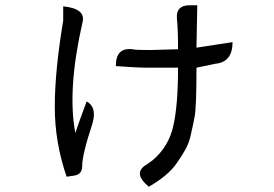

<svg xmlns="http://www.w3.org/2000/svg" viewBox="-20 -619 1040 729"><path d="M729 -599 726 -438 863 -459Q863 -383 798 -377L726 -362Q726 -212 719 -176Q712 -140 704 -105Q696 -71 682 -48Q669 -25 650 2Q618 48 545 90Q481 37 538 5L560 -11Q621 -63 638 -141Q656 -219 656 -362Q592 -362 545 -362Q498 -362 420 -368Q419 -440 484 -432Q490 -429 548 -429L656 -432Q656 -508 652 -545Q646 -599 700 -599ZM309 -234Q349 -212 331 -150Q292 -32 292 12Q292 44 260 48L233 52Q188 -78 188 -213Q188 -349 220 -541V-595Q308 -586 293 -533Q235 -278 266 -114Q282 -162 309 -234Z"/></svg>

Font: Swei Toothpaste CJK TC
Style: Regular
Weight: 400
Version: Version 1.0